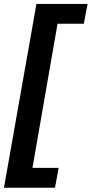

<svg xmlns="http://www.w3.org/2000/svg" viewBox="-82 -742 452 946"><path d="M-62.5 183H189L207 85H78L201.5 -625H331L349.5 -722.5H97.5Z"/></svg>

Font: Anybody Condensed
Style: Bold Italic
Weight: 700
Width: 3
Italic angle: -10°
Version: Version 1.113;gftools[0.9.25]